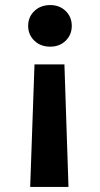

<svg xmlns="http://www.w3.org/2000/svg" viewBox="-20 -589 394 757"><path d="M116 -335H234L250 148H99ZM263 -487Q263 -452 239 -428.5Q215 -405 178 -405Q140 -405 115.5 -428.5Q91 -452 91 -487Q91 -522 115.5 -545.5Q140 -569 178 -569Q215 -569 239 -545.5Q263 -522 263 -487Z"/></svg>

Font: Poppins SemiBold
Style: Regular
Weight: 600
Designer: Ninad Kale (Devanagari), Jonny Pinhorn (Latin)
Foundry: Indian Type Foundry
Version: Version 3.002 2017